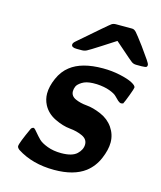

<svg xmlns="http://www.w3.org/2000/svg" viewBox="-105 -754 709 843"><g transform="rotate(15 249.5 -333.0)"><path d="M41 -48.8Q41 -63 75.2 -137.2Q78.1 -142.1 85 -144L88.9 -143.1Q92.8 -141.1 104 -127.4Q115.2 -113.8 127.7 -101.3Q140.1 -88.9 168 -78.4Q195.8 -67.9 231 -67.9Q280.8 -67.9 302 -87.9Q323.2 -107.9 323.2 -131.8Q323.2 -155.8 298.1 -167.5Q272.9 -179.2 240.5 -182.1Q208 -185.1 170.9 -203.1Q133.8 -221.2 116.2 -254.9Q104 -278.8 104 -305.2Q104 -337.4 120.6 -375.2Q137.2 -413.1 166 -435.1Q216.8 -475.1 313 -475.1Q354 -475.1 391.1 -467Q428.2 -459 448 -448.5Q467.8 -438 467.8 -429.2Q467.8 -424.3 455.8 -392.1Q443.8 -359.9 438 -349.1Q430.2 -347.2 429.2 -347.2Q422.4 -347.2 414.1 -354.5Q405.8 -361.8 397 -371.3Q388.2 -380.9 364 -389.9Q339.8 -398.9 305.2 -400.9H287.1Q256.3 -399.9 238.3 -388.4Q220.2 -377 215.6 -366Q210.9 -355 210.9 -344.2Q210.9 -322.3 233.4 -312Q255.9 -301.8 285.4 -299.3Q314.9 -296.9 351.1 -281.5Q387.2 -266.1 408.2 -235.8Q429.2 -205.1 429.2 -168.9Q429.2 -135.7 411.6 -94.5Q394 -53.2 359.9 -26.9Q309.1 11.2 220.2 11.2Q121.1 11.2 50.8 -34.2Q41 -42 41 -48.8ZM154.8 -541Q154.8 -548.8 166 -558.1Q292 -668 298.8 -671.9Q306.6 -676.8 317.9 -676.8H391.1Q400.9 -676.8 410.4 -666.3Q419.9 -655.8 451.2 -613.8Q473.1 -583 487.8 -562Q499 -545.9 499 -540Q499 -536.1 497.6 -533.4Q496.1 -530.8 493.2 -529.8Q490.2 -528.8 488 -528.8Q485.8 -528.8 481 -528.3Q476.1 -527.8 474.1 -527.8H449.2Q437 -527.8 428 -534.4Q418.9 -541 377 -578.1Q356 -597.2 342.8 -607.9Q317.9 -591.8 282.2 -568.8Q234.4 -538.1 224.1 -533Q213.9 -527.8 202.1 -527.8H179.2Q154.8 -527.8 154.8 -541Z"/></g></svg>

Font: CMU Sans Serif
Style: BoldOblique
Weight: 700
Italic angle: -12°
Version: Version 0.7.0